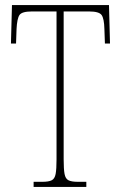

<svg xmlns="http://www.w3.org/2000/svg" viewBox="-20 -734 476 754"><path d="M112 0V-20H146Q171 -20 183 -26Q195 -32 198.5 -51Q202 -70 202 -108V-689H105Q66 -689 56.5 -675Q47 -661 45 -620L43 -563H23L27 -714H408L412 -563H392L390 -620Q389 -661 379 -675Q369 -689 330 -689H230V-108Q230 -70 233.5 -51Q237 -32 249 -26Q261 -20 286 -20H319V0Z"/></svg>

Font: Noto Serif Tamil ExtraCondensed Thin
Style: Italic
Weight: 100
Width: 2
Italic angle: -12°
Designer: Indian Type Foundry, Tom Grace, and the Monotype Design Team
Foundry: Monotype Imaging Inc.
Version: Version 2.003; ttfautohint (v1.8.4.7-5d5b)